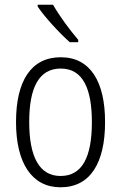

<svg xmlns="http://www.w3.org/2000/svg" viewBox="-20 -785 514 815"><path d="M205 -765H140V-757C170 -712 234 -643 276 -606H312V-616C277 -657 233 -716 205 -765ZM426 -267C426 -439 363 -542 238 -542C113 -542 48 -443 48 -267C48 -93 115 10 237 10C363 10 426 -93 426 -267ZM104 -267C104 -413 145 -494 238 -494C332 -494 370 -408 370 -267C370 -118 329 -38 237 -38C146 -38 104 -121 104 -267Z"/></svg>

Font: Noto Sans Kannada Condensed Light
Style: Regular
Weight: 300
Width: 3
Designer: Jelle Bosma - Monotype Design Team
Foundry: Monotype Imaging Inc.
Version: Version 2.005